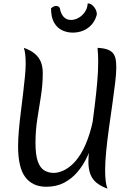

<svg xmlns="http://www.w3.org/2000/svg" viewBox="-20 -1085 795 1136"><path d="M233 -653Q233 -586 222.5 -518.5Q212 -451 201 -382Q190 -313 190 -239Q190 -167 204 -129Q218 -91 242.5 -76.5Q267 -62 298 -62Q318 -62 344.5 -71.5Q371 -81 400.5 -105.5Q430 -130 458.5 -176Q487 -222 510 -294.5Q533 -367 547 -472Q561 -577 561 -720L564 -388Q554 -329 537.5 -270.5Q521 -212 497 -160Q473 -108 438.5 -67.5Q404 -27 358.5 -3.5Q313 20 254 20Q173 20 130 -36.5Q87 -93 87 -220Q87 -260 91.5 -312Q96 -364 103 -420Q110 -476 116.5 -530.5Q123 -585 127.5 -631Q132 -677 132 -707Q132 -772 121 -802Q161 -788 185.5 -767.5Q210 -747 221.5 -719Q233 -691 233 -653ZM668 -684Q668 -652 661.5 -596Q655 -540 645 -471Q635 -402 625 -330Q615 -258 608.5 -192.5Q602 -127 602 -78Q602 -2 616 31Q574 16 549 -5.5Q524 -27 513.5 -57.5Q503 -88 503 -129Q503 -160 509 -211.5Q515 -263 523.5 -327Q532 -391 540.5 -460Q549 -529 555 -596Q561 -663 561 -720Q561 -741 560 -762Q559 -783 557 -802Q596 -800 618.5 -791Q641 -782 651.5 -766.5Q662 -751 665 -730.5Q668 -710 668 -684ZM282 -1036Q289 -1042 296.5 -1046Q304 -1050 312 -1050Q327 -1050 334 -1037Q339 -1005 356 -986Q373 -967 400 -967Q422 -967 444 -979Q466 -991 481.5 -1013Q497 -1035 499 -1065Q513 -1065 525.5 -1055Q538 -1045 545.5 -1030Q553 -1015 553 -999Q543 -962 521.5 -938.5Q500 -915 471.5 -903.5Q443 -892 410 -892Q378 -892 348.5 -905.5Q319 -919 300.5 -950.5Q282 -982 282 -1036Z"/></svg>

Font: Merienda
Style: Regular
Weight: 400
Designer: Eduardo Rodriguez Tunni
Foundry: Eduardo Rodriguez Tunni
Version: Version 2.001